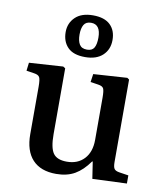

<svg xmlns="http://www.w3.org/2000/svg" viewBox="-88 -866 819 953"><g transform="rotate(10 321.0 -389.5)"><path d="M259 14Q181 14 140 -30Q99 -74 99 -158V-398Q99 -433 93 -444.5Q87 -456 65 -459L26 -465L31 -506L202 -517L213 -510V-178Q213 -110 232 -82.5Q251 -55 301 -55Q356 -55 388.5 -90Q421 -125 421 -186V-398Q421 -433 415.5 -444.5Q410 -456 388 -459L349 -465L355 -506L525 -517L535 -510V-95Q535 -70 541.5 -60.5Q548 -51 568 -48L614 -41V0L441 7L428 -78H425Q392 -31 353 -8.5Q314 14 259 14ZM300 -582Q241 -582 212.5 -611Q184 -640 184 -688Q184 -733 215 -763Q246 -793 304 -793Q362 -793 391 -765Q420 -737 420 -689Q420 -641 388.5 -611.5Q357 -582 300 -582ZM303 -620Q329 -620 339 -637.5Q349 -655 349 -688Q349 -755 301 -755Q275 -755 264.5 -737Q254 -719 254 -688Q254 -656 265 -638Q276 -620 303 -620Z"/></g></svg>

Font: Literata 36pt Medium
Style: Regular
Weight: 500
Designer: Latin by Veronika Burian and Jose Scaglione. Greek by Irene Vlachou. Cyrillic by Vera Evstafieva.
Foundry: TypeTogether
Version: Version 3.002